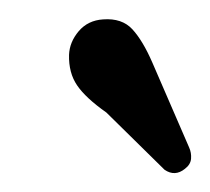

<svg xmlns="http://www.w3.org/2000/svg" viewBox="-20 -656 222 203"><path d="M141 -590 180 -500Q182.5 -494.5 182 -488.2Q181.5 -482 175.5 -477.5Q165 -469 154 -476.5L92.5 -537Q70.5 -552.5 61.5 -565.8Q52.5 -579 53 -598Q53.5 -611.5 63.2 -623Q73 -634.5 89 -635.5Q109 -637 120 -625Q131 -613 141 -590Z"/></svg>

Font: Fraunces 144pt S100
Style: Italic
Weight: 400
Italic angle: -16°
Version: Version 1.000; ttfautohint (v1.8.3)